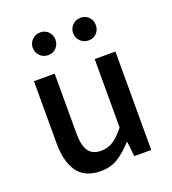

<svg xmlns="http://www.w3.org/2000/svg" viewBox="-143 -889 906 1010"><g transform="rotate(-20 310.0 -383.5)"><path d="M249 14Q161 14 120 -43Q79 -100 79 -204V-551H195V-218Q195 -148 217 -117Q239 -86 287 -86Q325 -86 355 -105.5Q385 -125 419 -168V-551H535V0H440L431 -83H428Q390 -40 348 -13Q306 14 249 14ZM197 -654Q170 -654 151.5 -672.5Q133 -691 133 -718Q133 -744 151.5 -762.5Q170 -781 197 -781Q225 -781 242.5 -762.5Q260 -744 260 -718Q260 -691 242.5 -672.5Q225 -654 197 -654ZM423 -654Q396 -654 377.5 -672.5Q359 -691 359 -718Q359 -744 377.5 -762.5Q396 -781 423 -781Q451 -781 468.5 -762.5Q486 -744 486 -718Q486 -691 468.5 -672.5Q451 -654 423 -654Z"/></g></svg>

Font: Noto Sans HK Thin Medium
Style: Regular
Weight: 500
Version: Version 2.004-H2;hotconv 1.0.118;makeotfexe 2.5.65603